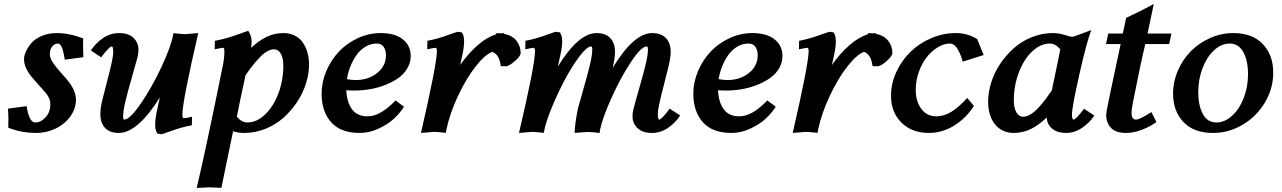

<svg xmlns="http://www.w3.org/2000/svg" viewBox="-20 -654 6328 948"><path d="M153.8 -49.3Q181.6 -49.3 205.1 -74.7Q228.5 -100.1 228.5 -139.6Q228.5 -169.9 204.1 -197.3Q201.7 -199.7 146.5 -262.2Q98.6 -315.9 98.6 -360.8Q98.6 -378.9 108.2 -400.1Q117.7 -421.4 135.7 -442.1Q153.8 -462.9 186.5 -476.8Q219.2 -490.7 260.3 -490.7Q321.8 -490.7 390.6 -464.4Q390.1 -454.1 390.1 -427.7Q390.1 -422.9 391.6 -371.6L299.8 -359.4Q288.1 -439 266.6 -439Q250 -439 238 -424.8Q226.1 -410.6 226.1 -386.7Q226.1 -376 230.7 -364.3Q235.4 -352.5 245.4 -338.9Q255.4 -325.2 262.9 -315.9Q270.5 -306.6 285.4 -290Q300.3 -273.4 305.7 -267.1Q355 -210 355 -162.6Q355 -116.2 326.2 -77.6Q297.4 -39.1 252.7 -18.3Q208 2.4 159.7 2.4Q85 2.4 21 -23.4V-44.4Q21 -47.9 21.2 -54.2Q21.5 -60.5 21.5 -63.5Q21.5 -85.4 19.5 -117.7L111.3 -129.9Q124 -49.3 153.8 -49.3Z M566.4 2.4Q522.5 2.4 499 -22.2Q475.6 -46.9 475.6 -89.8Q475.6 -121.1 484.9 -158.7Q490.7 -183.1 506.6 -243.9Q522.5 -304.7 530.8 -341.8Q539.1 -378.9 539.1 -397.9Q539.1 -424.8 531.7 -424.8Q520 -424.8 479.5 -371.1L428.7 -404.8Q451.2 -439.9 487.8 -465.3Q524.4 -490.7 567.9 -490.7Q615.2 -490.7 639.4 -466.8Q663.6 -442.9 663.6 -409.2Q663.6 -390.6 659.2 -372.1Q652.8 -346.7 632.1 -275.4Q611.3 -204.1 599.6 -155Q587.9 -106 587.9 -80.6Q587.9 -63.5 593.3 -63.5Q621.1 -63.5 675.3 -142.6Q729.5 -221.7 776.6 -322Q823.7 -422.4 835 -482.4Q835.9 -487.3 836.4 -490.2Q877.9 -485.4 894.5 -485.4L959 -490.7Q880.4 -152.3 880.4 -86.9Q880.4 -70.3 887.2 -70.3Q897.9 -70.3 928.2 -77.6L927.2 -35.6Q896 -29.8 870.6 -22.2Q845.2 -14.6 820.1 -5.4Q794.9 3.9 778.3 8.8L757.3 5.9Q746.1 -9.8 746.1 -37.6Q746.1 -65.9 754.9 -107.4Q761.7 -141.1 769.5 -172.9Q659.2 2.4 566.4 2.4Z M1185.5 2.4Q1155.8 2.4 1130.9 -5.9Q1122.1 35.2 1098.6 149.7Q1075.2 264.2 1073.2 273.4Q1032.7 271 1015.1 271L951.2 273.9Q992.2 104 1081.1 -334.5Q1087.9 -368.7 1087.9 -401.4Q1087.9 -418 1081.1 -418Q1074.7 -418 1040 -410.6L1041 -452.6Q1075.2 -459 1099.9 -466.1Q1124.5 -473.1 1158.7 -485.4Q1192.9 -497.6 1205.6 -502Q1222.2 -477.5 1222.2 -450.7Q1222.2 -437 1219.7 -417.5Q1258.3 -453.6 1296.6 -472.2Q1335 -490.7 1379.9 -490.7Q1412.1 -490.7 1437 -477.5Q1461.9 -464.4 1476.6 -441.9Q1491.2 -419.4 1498.5 -392.6Q1505.9 -365.7 1505.9 -335.4Q1505.9 -289.6 1490.7 -241.5Q1475.6 -193.4 1446.5 -149.9Q1417.5 -106.4 1379.2 -72.3Q1340.8 -38.1 1290.3 -17.8Q1239.7 2.4 1185.5 2.4ZM1189 -277.3 1191.9 -280.8Q1161.1 -139.2 1149.4 -77.6Q1173.8 -49.3 1200.7 -49.3Q1247.1 -49.3 1288.3 -88.1Q1329.6 -127 1354.2 -191.9Q1378.9 -256.8 1378.9 -329.6Q1378.9 -367.2 1366.5 -388.9Q1354 -410.6 1333.5 -410.6Q1315.9 -410.6 1296.9 -399.2Q1277.8 -387.7 1258.1 -366.2Q1238.3 -344.7 1223.1 -325Q1208 -305.2 1189 -277.3Z M1933.1 -158.2 1974.6 -127Q1956.1 -97.2 1926.3 -69.1Q1896.5 -41 1850.1 -19.3Q1803.7 2.4 1756.3 2.4Q1661.6 2.4 1614.7 -50.8Q1567.9 -104 1567.9 -190.9Q1567.9 -248.5 1591.3 -303.5Q1614.7 -358.4 1653.6 -399.4Q1692.4 -440.4 1746.6 -465.6Q1800.8 -490.7 1859.4 -490.7Q1930.2 -490.7 1969 -459.7Q2007.8 -428.7 2007.8 -377.9Q2007.8 -344.2 1990.7 -315.7Q1973.6 -287.1 1945.3 -267.6Q1917 -248 1880.6 -233.9Q1844.2 -219.7 1805.7 -213.4Q1767.1 -207 1729.5 -207Q1709.5 -207 1689.9 -208.5Q1692.4 -149.9 1717.8 -114.7Q1743.2 -79.6 1795.4 -79.6Q1858.4 -79.6 1933.1 -158.2ZM1839.8 -439Q1810.1 -439 1784.2 -423.3Q1758.3 -407.7 1740.2 -382.1Q1722.2 -356.4 1710 -325.9Q1697.8 -295.4 1692.9 -263.2Q1714.8 -258.8 1736.3 -258.8Q1798.8 -258.8 1842.3 -293.5Q1885.7 -328.1 1885.7 -382.3Q1885.7 -405.8 1874.5 -422.4Q1863.3 -439 1839.8 -439Z M2239.3 -497.1 2260.3 -494.1Q2271.5 -478.5 2271.5 -450.7Q2271.5 -421.4 2262.7 -380.9Q2254.9 -344.7 2252 -333Q2292.5 -390.6 2338.4 -430.7Q2384.3 -470.7 2429.2 -484.4L2432.1 -490.7Q2443.4 -490.7 2453.6 -489.3Q2461.4 -490.7 2469.2 -490.7L2467.8 -487.3Q2509.8 -479 2530.3 -452.4Q2550.8 -425.8 2550.8 -391.6Q2550.8 -378.9 2526.4 -356.2Q2502 -333.5 2482.9 -327.1H2452.6Q2446.3 -384.8 2410.6 -397.9Q2374 -384.3 2328.1 -325.4Q2282.2 -266.6 2241.9 -181.4Q2201.7 -96.2 2184.1 -14.6Q2183.1 -8.8 2181.2 2Q2139.6 -2.9 2123 -2.9L2058.6 2.4Q2137.2 -339.8 2137.2 -401.4Q2137.2 -418 2130.4 -418Q2124 -418 2089.4 -410.6L2090.3 -452.6Q2121.1 -458.5 2146 -465.8Q2170.9 -473.1 2196.8 -482.7Q2222.7 -492.2 2239.3 -497.1Z M3200.2 -490.7Q3244.1 -490.7 3267.8 -466.1Q3291.5 -441.4 3291.5 -398.4Q3291.5 -372.1 3281.7 -329.1Q3275.9 -304.2 3260.3 -244.1Q3244.6 -184.1 3236.3 -146.7Q3228 -109.4 3228 -90.3Q3228 -63.5 3234.9 -63.5Q3246.6 -63.5 3286.6 -117.7L3338.4 -83.5Q3314.9 -47.9 3278.6 -22.7Q3242.2 2.4 3198.2 2.4Q3151.9 2.4 3127.4 -21.7Q3103 -45.9 3103 -79.1Q3103 -97.2 3107.9 -116.2Q3115.2 -146 3135 -214.1Q3154.8 -282.2 3167 -332.3Q3179.2 -382.3 3179.2 -407.7Q3179.2 -424.8 3173.3 -424.8Q3146 -424.8 3095 -347.4Q3043.9 -270 2999.5 -171.4Q2955.1 -72.8 2941.9 -10.7Q2941.4 -6.3 2941.4 2.4Q2900.4 -2.4 2880.9 -2.4L2817.4 2Q2817.4 -35.6 2833 -116.2Q2839.4 -140.6 2860.1 -212.4Q2880.9 -284.2 2892.6 -333.3Q2904.3 -382.3 2904.3 -407.7Q2904.3 -424.8 2898.9 -424.8Q2878.4 -424.8 2841.6 -376.2Q2804.7 -327.6 2769.3 -261.2Q2733.9 -194.8 2704.3 -122.8Q2674.8 -50.8 2666.5 -5.9H2666Q2666 -4.4 2665.8 -2Q2665.5 0.5 2665 2Q2623.5 -2.9 2606.9 -2.9L2542.5 2.4Q2621.6 -334 2621.6 -401.4Q2621.6 -418 2614.3 -418Q2607.4 -418 2573.7 -410.6L2574.2 -452.6Q2605 -458.5 2629.9 -465.8Q2654.8 -473.1 2680.7 -482.7Q2706.5 -492.2 2723.1 -497.1L2744.6 -494.1Q2755.9 -477.1 2755.9 -450.7Q2755.9 -423.3 2746.6 -380.9Q2738.8 -343.8 2734.4 -325.2Q2835.9 -490.7 2925.8 -490.7Q2969.7 -490.7 2993.2 -466.1Q3016.6 -441.4 3016.6 -398.4Q3016.6 -370.1 3007.3 -329.1Q3005.4 -322.8 3004.9 -318.4Q3108.9 -490.7 3200.2 -490.7Z M3768.6 -158.2 3810.1 -127Q3791.5 -97.2 3761.7 -69.1Q3731.9 -41 3685.5 -19.3Q3639.2 2.4 3591.8 2.4Q3497.1 2.4 3450.2 -50.8Q3403.3 -104 3403.3 -190.9Q3403.3 -248.5 3426.8 -303.5Q3450.2 -358.4 3489 -399.4Q3527.8 -440.4 3582 -465.6Q3636.2 -490.7 3694.8 -490.7Q3765.6 -490.7 3804.4 -459.7Q3843.3 -428.7 3843.3 -377.9Q3843.3 -344.2 3826.2 -315.7Q3809.1 -287.1 3780.8 -267.6Q3752.4 -248 3716.1 -233.9Q3679.7 -219.7 3641.1 -213.4Q3602.5 -207 3564.9 -207Q3544.9 -207 3525.4 -208.5Q3527.8 -149.9 3553.2 -114.7Q3578.6 -79.6 3630.9 -79.6Q3693.8 -79.6 3768.6 -158.2ZM3675.3 -439Q3645.5 -439 3619.6 -423.3Q3593.8 -407.7 3575.7 -382.1Q3557.6 -356.4 3545.4 -325.9Q3533.2 -295.4 3528.3 -263.2Q3550.3 -258.8 3571.8 -258.8Q3634.3 -258.8 3677.7 -293.5Q3721.2 -328.1 3721.2 -382.3Q3721.2 -405.8 3710 -422.4Q3698.7 -439 3675.3 -439Z M4074.7 -497.1 4095.7 -494.1Q4106.9 -478.5 4106.9 -450.7Q4106.9 -421.4 4098.1 -380.9Q4090.3 -344.7 4087.4 -333Q4127.9 -390.6 4173.8 -430.7Q4219.7 -470.7 4264.6 -484.4L4267.6 -490.7Q4278.8 -490.7 4289.1 -489.3Q4296.9 -490.7 4304.7 -490.7L4303.2 -487.3Q4345.2 -479 4365.7 -452.4Q4386.2 -425.8 4386.2 -391.6Q4386.2 -378.9 4361.8 -356.2Q4337.4 -333.5 4318.4 -327.1H4288.1Q4281.7 -384.8 4246.1 -397.9Q4209.5 -384.3 4163.6 -325.4Q4117.7 -266.6 4077.4 -181.4Q4037.1 -96.2 4019.5 -14.6Q4018.6 -8.8 4016.6 2Q3975.1 -2.9 3958.5 -2.9L3894 2.4Q3972.7 -339.8 3972.7 -401.4Q3972.7 -418 3965.8 -418Q3959.5 -418 3924.8 -410.6L3925.8 -452.6Q3956.5 -458.5 3981.4 -465.8Q4006.3 -473.1 4032.2 -482.7Q4058.1 -492.2 4074.7 -497.1Z M4804.7 -461.4 4836.9 -382.3 4733.4 -349.6Q4724.1 -385.3 4708 -412.1Q4691.9 -439 4669.4 -439Q4641.1 -439 4611.3 -421.1Q4581.5 -403.3 4557.1 -373.3Q4532.7 -343.3 4517.1 -299.8Q4501.5 -256.3 4501.5 -209Q4501.5 -153.8 4528.8 -116.7Q4556.2 -79.6 4603 -79.6Q4640.6 -79.6 4676.8 -101.6Q4712.9 -123.5 4755.4 -170.4L4788.6 -131.3Q4751 -71.3 4691.9 -34.4Q4632.8 2.4 4566.4 2.4Q4482.4 2.4 4430.9 -48.6Q4379.4 -99.6 4379.4 -181.6Q4379.4 -241.2 4405.3 -297.9Q4431.2 -354.5 4474.4 -397Q4517.6 -439.5 4576.9 -465.1Q4636.2 -490.7 4699.2 -490.7Q4756.8 -490.7 4804.7 -461.4Z M5244.1 2.4Q5199.2 2.4 5174.3 -19.3Q5149.4 -41 5148.4 -74.2Q5109.4 -36.6 5070.1 -17.1Q5030.8 2.4 4984.9 2.4Q4928.2 2.4 4893.6 -39.3Q4858.9 -81.1 4858.9 -152.3Q4858.9 -198.2 4874 -246.6Q4889.2 -294.9 4918.2 -338.4Q4947.3 -381.8 4985.6 -416Q5023.9 -450.2 5074.5 -470.5Q5125 -490.7 5179.2 -490.7Q5207 -490.7 5236.8 -481.4Q5266.6 -472.2 5274.4 -472.2Q5277.8 -472.2 5283.2 -474.1L5368.2 -505.4Q5345.2 -446.3 5309.1 -285.6Q5272.9 -125 5272.9 -89.4Q5272.9 -63.5 5280.3 -63.5Q5292 -63.5 5332.5 -117.2L5383.3 -83.5Q5360.8 -48.8 5323.2 -23.2Q5285.6 2.4 5244.1 2.4ZM5175.8 -210.9 5173.3 -207.5Q5206.5 -364.3 5215.3 -410.6Q5190.9 -439 5164.1 -439Q5117.7 -439 5076.4 -400.1Q5035.2 -361.3 5010.5 -296.4Q4985.8 -231.4 4985.8 -158.7Q4985.8 -121.1 4998.3 -99.4Q5010.7 -77.6 5031.2 -77.6Q5048.8 -77.6 5068.1 -89.1Q5087.4 -100.6 5106.9 -121.8Q5126.5 -143.1 5141.8 -163.3Q5157.2 -183.6 5175.8 -210.9Z M5763.7 -488.3 5752.9 -436.5H5634.8Q5613.3 -347.7 5574.2 -150.4Q5566.9 -111.8 5566.9 -96.7Q5566.9 -63.5 5588.9 -63.5Q5607.4 -63.5 5665 -100.6L5689.9 -51.3Q5656.7 -27.8 5616.7 -12.7Q5576.7 2.4 5539.6 2.4Q5489.7 2.4 5465.8 -22.2Q5441.9 -46.9 5441.9 -86.9Q5441.9 -92.8 5445.1 -111.1Q5448.2 -129.4 5455.8 -166Q5463.4 -202.6 5470.5 -235.6Q5477.5 -268.6 5490.7 -331.1Q5503.9 -393.6 5513.2 -436.5H5440.9L5452.1 -488.3H5523.9Q5526.4 -501.5 5532.2 -527.8Q5538.1 -554.2 5540.5 -565.9Q5612.8 -599.1 5676.8 -634.3L5646 -488.3Z M6069.3 -490.7Q6163.6 -490.7 6215.1 -436.5Q6266.6 -382.3 6266.6 -295.4Q6266.6 -217.8 6226.1 -148.9Q6185.5 -80.1 6116.7 -38.8Q6047.9 2.4 5968.8 2.4Q5874.5 2.4 5823.2 -51.5Q5772 -105.5 5772 -191.9Q5772 -250.5 5795.9 -305.4Q5819.8 -360.4 5859.6 -400.9Q5899.4 -441.4 5954.6 -466.1Q6009.8 -490.7 6069.3 -490.7ZM6051.8 -439Q6010.3 -439 5974.4 -405.8Q5938.5 -372.6 5917.5 -317.4Q5896.5 -262.2 5896.5 -200.2Q5896.5 -132.3 5919.2 -90.8Q5941.9 -49.3 5985.8 -49.3Q6026.9 -49.3 6063.2 -82.3Q6099.6 -115.2 6120.8 -170.2Q6142.1 -225.1 6142.1 -287.1Q6142.1 -355 6118.7 -397Q6095.2 -439 6051.8 -439Z"/></svg>

Font: Flanker
Style: Bold Italic
Weight: 700
Italic angle: -12°
Designer: Flanker
Version: Version 2.000